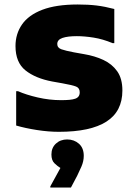

<svg xmlns="http://www.w3.org/2000/svg" viewBox="-20 -579 598 855"><path d="M52 -173H60Q96 -157 148 -145Q200 -133 252 -133Q274 -133 289.5 -134.5Q305 -136 315 -139.5Q325 -143 330 -150Q335 -157 335 -168Q335 -187 319 -193.5Q303 -200 258 -208L213 -216Q138 -230 93.5 -265.5Q49 -301 49 -374Q49 -428 78 -470Q107 -512 168.5 -535.5Q230 -559 326 -559Q373 -559 410 -554.5Q447 -550 489 -539V-387H481Q438 -405 397 -411.5Q356 -418 322 -418Q281 -418 258 -410Q235 -402 235 -383Q235 -366 253.5 -359.5Q272 -353 309 -346L354 -338Q402 -330 440.5 -312Q479 -294 502 -261.5Q525 -229 525 -176Q525 -83 454 -37.5Q383 8 242 8Q196 8 144.5 0Q93 -8 52 -20ZM249 169Q236 161 222.5 148Q209 135 209 109Q209 79 229 60.5Q249 42 279 42Q310 42 331.5 61Q353 80 353 115Q353 139 342.5 163Q332 187 324 203L296 256H204V251Z"/></svg>

Font: Kufam ExtraBold
Style: Regular
Weight: 800
Designer: Wael Morcos, Artur Schmal
Foundry: Original Type
Version: Version 1.300; ttfautohint (v1.8.3)